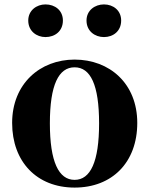

<svg xmlns="http://www.w3.org/2000/svg" viewBox="-20 -833 677 870"><path d="M318 17C488 17 602 -97 602 -276C602 -455 476 -563 318 -563C161 -563 35 -453 35 -276C35 -100 147 17 318 17ZM318 -18C246 -18 206 -100 206 -274C206 -449 246 -528 318 -528C390 -528 429 -449 429 -274C429 -100 390 -18 318 -18ZM451 -665C493 -665 529 -692 529 -740C529 -786 493 -813 451 -813C410 -813 372 -786 372 -740C372 -692 410 -665 451 -665ZM186 -665C229 -665 265 -692 265 -740C265 -786 229 -813 186 -813C146 -813 108 -786 108 -740C108 -692 146 -665 186 -665Z"/></svg>

Font: Noto Serif KR Black
Style: Regular
Weight: 900
Version: Version 1.001;PS 1.001;hotconv 16.6.54;makeotf.lib2.5.65590